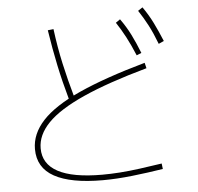

<svg xmlns="http://www.w3.org/2000/svg" viewBox="-57 -909 994 966"><g transform="rotate(-5 440.0 -426.5)"><path d="M96.7 -187.8Q96.7 -264.4 157.8 -330.6Q218.9 -396.7 348.9 -455.6Q478.9 -514.4 684.4 -572.2L691.1 -544.4Q492.2 -488.9 367.2 -432.8Q242.2 -376.7 183.9 -316.7Q125.6 -256.7 125.6 -188.9Q125.6 -110 200 -70Q274.4 -30 423.3 -30Q464.4 -30 512.2 -33.3Q560 -36.7 613.3 -43.9Q666.7 -51.1 725.6 -60L728.9 -32.2Q652.2 -20 572.8 -11.1Q493.3 -2.2 423.3 -2.2Q262.2 -2.2 179.4 -47.8Q96.7 -93.3 96.7 -187.8ZM288.9 -423.3Q263.3 -514.4 245.6 -598.9Q227.8 -683.3 213.3 -777.8L242.2 -781.1Q254.4 -686.7 272.8 -603.9Q291.1 -521.1 316.7 -431.1ZM647.8 -613.3Q625.6 -666.7 603.9 -707.8Q582.2 -748.9 557.8 -785.6L580 -801.1Q608.9 -761.1 630.6 -717.8Q652.2 -674.4 672.2 -623.3ZM763.3 -661.1Q742.2 -716.7 720.6 -757.8Q698.9 -798.9 674.4 -835.6L697.8 -851.1Q726.7 -810 747.8 -767.2Q768.9 -724.4 790 -673.3Z"/></g></svg>

Font: Paperlogy 1 Thin
Style: Regular
Weight: 250
Designer: redesigned by Lee Juim, glyphs from Gmarket Sans & Montserrat
Foundry: PT&
Version: Version 1.001